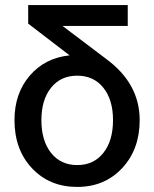

<svg xmlns="http://www.w3.org/2000/svg" viewBox="-20 -728 607 756"><path d="M530 -255Q530 -140 461 -66Q392 8 284 8Q175 8 106 -65.5Q37 -139 37 -255Q37 -360 97 -430Q157 -500 254 -510L91 -635V-708H483V-626H226L398 -496Q530 -399 530 -255ZM143 -255Q143 -174 181 -126Q219 -78 284 -78Q349 -78 387 -126Q425 -174 425 -255Q425 -335 387 -382.5Q349 -430 284 -430Q219 -430 181 -382.5Q143 -335 143 -255Z"/></svg>

Font: LT Superior Semi-bold
Style: Regular
Weight: 600
Designer: Daniel Lyons
Foundry: LyonsType
Version: Version 1.0